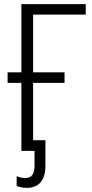

<svg xmlns="http://www.w3.org/2000/svg" viewBox="-20 -734 446 934"><path d="M148 72C148 114 133 132 103 132C87 132 73 128 61 123V170C73 176 91 180 110 180C170 180 201 142 201 72V-52H141V-331H294V-382H141V-663H397V-714H84V-382H17V-331H84V0H148Z"/></svg>

Font: Noto Sans Display SemiCondensed Light
Style: Regular
Weight: 300
Width: 4
Designer: Monotype Design Team
Foundry: Monotype Imaging Inc.
Version: Version 1.900